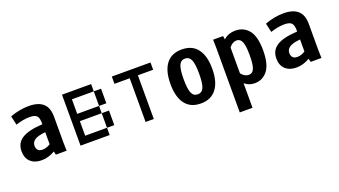

<svg xmlns="http://www.w3.org/2000/svg" viewBox="-56 -905 2736 1549"><g transform="rotate(-20 1312.5 -131.0)"><path d="M166 3.9Q107.4 3.9 72.3 -28.3Q37.1 -60.5 37.1 -120.1Q37.1 -189.5 92.3 -225.1Q147.5 -260.7 269.5 -267.6V-278.3Q269.5 -323.2 252.4 -340.3Q235.4 -357.4 191.4 -357.4Q162.1 -357.4 132.3 -351.6Q102.5 -345.7 72.3 -335.9L54.7 -413.1Q136.7 -443.4 214.8 -443.4Q296.9 -443.4 337.9 -406.7Q378.9 -370.1 378.9 -292V-62.5L380.9 0H288.1L281.2 -29.3Q253.9 -13.7 226.1 -4.9Q198.2 3.9 166 3.9ZM202.1 -74.2Q217.8 -74.2 233.9 -79.1Q250 -84 269.5 -95.7V-199.2Q205.1 -193.4 177.7 -174.8Q150.4 -156.2 150.4 -125Q150.4 -101.6 163.1 -87.9Q175.8 -74.2 202.1 -74.2Z M562.5 -437.5V-375H500V-437.5ZM562.5 -375V-312.5H500V-375ZM625 -62.5V0H562.5V-62.5ZM562.5 -62.5V0H500V-62.5ZM562.5 -125V-62.5H500V-125ZM562.5 -187.5V-125H500V-187.5ZM562.5 -250V-187.5H500V-250ZM562.5 -312.5V-250H500V-312.5ZM687.5 -62.5V0H625V-62.5ZM750 -62.5V0H687.5V-62.5ZM812.5 -125V-62.5H750V-125ZM625 -437.5V-375H562.5V-437.5ZM687.5 -437.5V-375H625V-437.5ZM750 -437.5V-375H687.5V-437.5ZM812.5 -375V-312.5H750V-375ZM812.5 -312.5V-250H750V-312.5ZM812.5 -187.5V-125H750V-187.5ZM625 -250V-187.5H562.5V-250ZM687.5 -250V-187.5H625V-250ZM750 -250V-187.5H687.5V-250Z M1128.9 -375V0H1058.6V-375H927.7V-437.5H1259.8V-375Z M1531.2 12.7Q1442.4 12.7 1397 -46.9Q1351.6 -106.4 1351.6 -218.8Q1351.6 -331.1 1397 -390.6Q1442.4 -450.2 1531.2 -450.2Q1620.1 -450.2 1665.5 -390.6Q1710.9 -331.1 1710.9 -219.7Q1710.9 -108.4 1664.6 -47.9Q1618.2 12.7 1531.2 12.7ZM1531.2 -65.4Q1567.4 -65.4 1582.5 -100.1Q1597.7 -134.8 1597.7 -218.3Q1597.7 -301.8 1582.5 -336.9Q1567.4 -372.1 1531.2 -372.1Q1495.1 -372.1 1480 -336.9Q1464.8 -301.8 1464.8 -218.8Q1464.8 -135.7 1480 -100.6Q1495.1 -65.4 1531.2 -65.4Z M1798.8 -374 1796.9 -437.5H1882.8L1887.7 -407.2Q1910.2 -427.7 1935.1 -436.5Q1960 -445.3 1988.3 -445.3Q2061.5 -445.3 2104.5 -391.6Q2147.5 -337.9 2147.5 -218.8Q2147.5 -100.6 2105 -46.4Q2062.5 7.8 1995.1 7.8Q1970.7 7.8 1949.2 0.5Q1927.7 -6.8 1908.2 -23.4V187.5H1798.8ZM1971.7 -72.3Q1992.2 -72.3 2005.4 -85.4Q2018.6 -98.6 2025.4 -130.9Q2032.2 -163.1 2032.2 -218.8Q2032.2 -275.4 2025.4 -307.6Q2018.6 -339.8 2005.4 -353.5Q1992.2 -367.2 1971.7 -367.2Q1936.5 -367.2 1908.2 -330.1V-108.4Q1935.5 -72.3 1971.7 -72.3Z M2353.5 3.9Q2294.9 3.9 2259.8 -28.3Q2224.6 -60.5 2224.6 -120.1Q2224.6 -189.5 2279.8 -225.1Q2335 -260.7 2457 -267.6V-278.3Q2457 -323.2 2439.9 -340.3Q2422.9 -357.4 2378.9 -357.4Q2349.6 -357.4 2319.8 -351.6Q2290 -345.7 2259.8 -335.9L2242.2 -413.1Q2324.2 -443.4 2402.3 -443.4Q2484.4 -443.4 2525.4 -406.7Q2566.4 -370.1 2566.4 -292V-62.5L2568.4 0H2475.6L2468.8 -29.3Q2441.4 -13.7 2413.6 -4.9Q2385.7 3.9 2353.5 3.9ZM2389.6 -74.2Q2405.3 -74.2 2421.4 -79.1Q2437.5 -84 2457 -95.7V-199.2Q2392.6 -193.4 2365.2 -174.8Q2337.9 -156.2 2337.9 -125Q2337.9 -101.6 2350.6 -87.9Q2363.3 -74.2 2389.6 -74.2Z"/></g></svg>

Font: Sudo Variable
Style: Regular
Weight: 400
Monospace: yes
Designer: Jens Kutilek
Foundry: Jens Kutilek
Version: Version 0.040